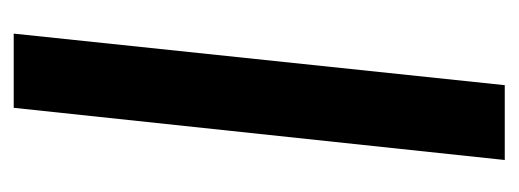

<svg xmlns="http://www.w3.org/2000/svg" viewBox="-252 -486 738 273"><g transform="rotate(90 116.5 -349.0)"><path d="M100.6 -698.2H207L132.8 0H27.3Z"/></g></svg>

Font: Puritan
Style: BoldItalic
Weight: 700
Version: 2.1